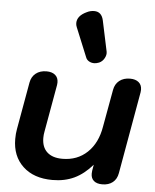

<svg xmlns="http://www.w3.org/2000/svg" viewBox="-56 -851 735 909"><g transform="rotate(5 311.5 -397.0)"><path d="M35 -168Q35 -194 39 -215L79 -440Q84 -468 104 -484Q124 -500 155 -500Q181 -500 196 -487.5Q211 -475 211 -452Q211 -444 210 -440L170 -215Q167 -200 167 -185Q167 -141 192.5 -117.5Q218 -94 265 -94Q336 -94 383.5 -139Q431 -184 444 -263L476 -440Q481 -468 501 -484Q521 -500 552 -500Q578 -500 593 -487.5Q608 -475 608 -452Q608 -444 607 -440L538 -50Q533 -21 513.5 -5.5Q494 10 464 10Q438 10 424 -2Q410 -14 410 -36Q410 -45 411 -50L416 -79Q376 -33 330.5 -11.5Q285 10 227 10Q138 10 86.5 -38.5Q35 -87 35 -168ZM376 -558Q362 -558 351 -564.5Q340 -571 336 -582L279 -721Q275 -730 275 -740Q275 -775 321 -796Q337 -804 355 -804Q390 -804 399 -764L430 -618Q433 -603 424 -586.5Q415 -570 399 -563Q386 -558 376 -558Z"/></g></svg>

Font: Kodchasan
Style: Bold Italic
Weight: 700
Italic angle: -10°
Version: Version 1.000; ttfautohint (v1.6)